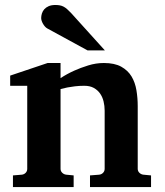

<svg xmlns="http://www.w3.org/2000/svg" viewBox="-20 -754 665 774"><path d="M342.8 0V-46.9L379.9 -49.8Q389.2 -50.8 395.5 -57.4Q401.9 -64 401.9 -73.2V-308.1Q401.9 -327.1 397.5 -345.2Q393.1 -363.3 383.3 -377.2Q373.5 -391.1 357.9 -399.7Q342.3 -408.2 319.8 -408.2Q299.3 -408.2 281.7 -406Q264.2 -403.8 251.5 -401.4Q236.3 -398.4 224.1 -395V-73.2Q224.1 -64 231 -57.4Q237.8 -50.8 247.1 -49.8L276.9 -46.9V0H32.2V-46.9L67.9 -49.8Q77.1 -50.8 83.5 -57.4Q89.8 -64 89.8 -73.2V-408.2H21V-449.2L171.9 -500H224.1V-439Q250 -456.1 279.3 -469.2Q304.2 -480.5 335.4 -490.2Q366.7 -500 398.9 -500Q441.9 -500 468.8 -485.1Q495.6 -470.2 510.3 -445.8Q524.9 -421.4 530 -390.1Q535.2 -358.9 535.2 -326.2V-73.2Q535.2 -64 542 -57.4Q548.8 -50.8 558.1 -49.8L588.9 -46.9V0ZM333 -550.8 170.9 -639.2Q165.5 -642.1 161.1 -647.2Q156.7 -652.3 153.3 -658.2Q149.9 -664.1 147.9 -670.2Q146 -676.3 146 -681.2Q146 -689.9 148.9 -699.5Q151.9 -709 158.4 -716.6Q165 -724.1 176 -729Q187 -733.9 203.1 -733.9Q213.4 -733.9 221.2 -732.4Q229 -731 236.1 -727.3Q243.2 -723.6 250.2 -717.5Q257.3 -711.4 266.1 -702.1L402.8 -550.8Z"/></svg>

Font: Charis SIL
Style: Bold
Weight: 700
Foundry: SIL International
Version: Version 4.112